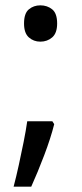

<svg xmlns="http://www.w3.org/2000/svg" viewBox="-20 -570 308 719"><path d="M70 -482Q70 -520 88 -535Q106 -550 131 -550Q157 -550 175.5 -535Q194 -520 194 -482Q194 -446 175.5 -430Q157 -414 131 -414Q106 -414 88 -430Q70 -446 70 -482ZM183 -105Q170 -53 145.5 11.5Q121 76 97 129H31Q41 91 50.5 47.5Q60 4 68.5 -38.5Q77 -81 82 -116H176Z"/></svg>

Font: Noto Sans Warang Citi
Style: Regular
Weight: 400
Designer: Mangu Purty
Foundry: Mangu Purty
Version: Version 3.002; ttfautohint (v1.8.4.7-5d5b)